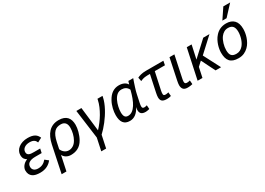

<svg xmlns="http://www.w3.org/2000/svg" viewBox="-3 -1713 3943 2853"><g transform="rotate(-30 1968.0 -286.5)"><path d="M415 -79.1Q398.9 -58.6 378.9 -41.5Q358.9 -24.4 334 -11.7Q309.1 1 278.8 8.1Q248.5 15.1 211.9 15.1Q172.4 15.1 139.6 8.1Q106.9 1 83.3 -15.6Q59.6 -32.2 46.4 -58.8Q33.2 -85.4 33.2 -125Q33.2 -142.6 40.3 -161.6Q47.4 -180.7 60.8 -198.7Q74.2 -216.8 94.5 -231.9Q114.7 -247.1 141.1 -256.8Q128.4 -264.2 117.7 -273.2Q106.9 -282.2 99.1 -294.2Q91.3 -306.2 87.2 -322.5Q83 -338.9 83 -360.8Q83 -395 98.9 -425.3Q114.7 -455.6 143.3 -478Q171.9 -500.5 212.2 -513.7Q252.4 -526.9 301.8 -526.9Q342.3 -526.9 371.6 -520.3Q400.9 -513.7 421.9 -501.2Q442.9 -488.8 456.8 -470.7Q470.7 -452.6 481 -430.2L407.2 -391.1Q401.4 -406.2 392.6 -418.5Q383.8 -430.7 370.8 -439.2Q357.9 -447.8 339.8 -452.4Q321.8 -457 296.9 -457Q266.1 -457 242.2 -449.5Q218.3 -441.9 201.7 -429Q185.1 -416 176.5 -398.7Q168 -381.3 168 -361.8Q168 -339.8 177 -327.1Q186 -314.5 201.4 -307.9Q216.8 -301.3 237.8 -299.6Q258.8 -297.9 282.2 -297.9H388.2L373 -228H263.2Q224.1 -228 197 -220.9Q169.9 -213.9 153.1 -201.4Q136.2 -189 128.7 -171.9Q121.1 -154.8 121.1 -134.8Q121.1 -113.3 129.2 -98.1Q137.2 -83 150.4 -73.5Q163.6 -64 180.4 -59.6Q197.3 -55.2 214.8 -55.2Q239.7 -55.2 260 -59.8Q280.3 -64.5 297.6 -73.5Q314.9 -82.5 329.6 -95.2Q344.2 -107.9 357.9 -124Z M473.1 192.9 567.9 -261.2Q581.1 -323.7 603.5 -373Q626 -422.4 658.7 -456.5Q691.4 -490.7 734.9 -508.8Q778.3 -526.9 834 -526.9Q883.3 -526.9 918.7 -513.7Q954.1 -500.5 976.6 -476.1Q999 -451.7 1009.5 -417.2Q1020 -382.8 1020 -340.8Q1020 -315.9 1015.9 -287.1Q1011.7 -258.3 1003.7 -228.3Q995.6 -198.2 983.9 -168Q972.2 -137.7 957 -110.8Q937.5 -75.7 913.3 -51.5Q889.2 -27.3 861.3 -12.7Q833.5 2 803 8.5Q772.5 15.1 740.2 15.1Q715.8 15.1 695.1 9.3Q674.3 3.4 657.7 -6.8Q641.1 -17.1 628.7 -31Q616.2 -44.9 608.9 -61L555.2 192.9ZM627 -147Q634.8 -127.9 646.7 -112.1Q658.7 -96.2 674.1 -84.5Q689.5 -72.8 708 -66.4Q726.6 -60.1 747.1 -60.1Q783.2 -60.1 819.1 -81.3Q855 -102.5 881.8 -149.9Q893.6 -170.4 902.8 -193.8Q912.1 -217.3 918.2 -241.9Q924.3 -266.6 927.7 -291.7Q931.2 -316.9 931.2 -340.8Q931.2 -366.2 925.8 -387.2Q920.4 -408.2 908.4 -423.6Q896.5 -439 877.2 -447.5Q857.9 -456.1 830.1 -456.1Q795.9 -456.1 768.1 -446.5Q740.2 -437 718.3 -413.8Q696.3 -390.6 679.2 -352.1Q662.1 -313.5 649.9 -255.9Z M1219.2 -512.2 1267.1 -102.1Q1303.7 -141.1 1339.1 -187.5Q1374.5 -233.9 1404.5 -284.7Q1434.6 -335.4 1457.3 -388.9Q1480 -442.4 1491.2 -495.1L1494.1 -512.2H1581.1L1577.1 -491.2Q1568.4 -449.7 1551.3 -406Q1534.2 -362.3 1511 -318.8Q1487.8 -275.4 1460.2 -233.4Q1432.6 -191.4 1402.6 -152.8Q1372.6 -114.3 1341.6 -80.3Q1310.5 -46.4 1281.2 -19L1236.3 192.9H1153.3L1198.2 -19L1132.3 -512.2Z M2085.9 3.9Q2079.1 6.3 2070.1 8.3Q2061 10.3 2051.8 11.7Q2042.5 13.2 2033.7 14.2Q2024.9 15.1 2019 15.1Q1969.2 15.1 1946.5 -6.1Q1923.8 -27.3 1923.8 -68.8Q1923.8 -75.7 1925.3 -89.1Q1926.8 -102.5 1930.2 -118.2Q1898.4 -54.2 1853 -19.5Q1807.6 15.1 1751 15.1Q1712.9 15.1 1685.5 3.2Q1658.2 -8.8 1640.6 -31.7Q1623 -54.7 1615 -88.1Q1606.9 -121.6 1606.9 -165Q1606.9 -189 1610.4 -217Q1613.8 -245.1 1620.8 -274.4Q1627.9 -303.7 1638.9 -333.3Q1649.9 -362.8 1665 -390.1Q1703.1 -460 1753.7 -493.4Q1804.2 -526.9 1868.2 -526.9Q1917 -526.9 1953.6 -509.5Q1990.2 -492.2 2008.8 -460Q2012.7 -474.1 2016.8 -487.8Q2021 -501.5 2024.9 -512.2H2107.9Q2095.7 -477.5 2084.2 -443.8Q2072.8 -410.2 2063.2 -379.9Q2053.7 -349.6 2046.6 -324.2Q2039.6 -298.8 2036.1 -280.8L2007.8 -148.9Q2003.9 -130.4 2002 -116Q2000 -101.6 2000 -90.8Q2000 -67.9 2009.5 -60.5Q2019 -53.2 2036.1 -53.2Q2045.9 -53.2 2058.1 -55.7Q2070.3 -58.1 2081.1 -62ZM1764.2 -64Q1804.7 -64 1838.1 -88.1Q1871.6 -112.3 1898.9 -155.3Q1926.3 -198.2 1948 -256.8Q1969.7 -315.4 1986.8 -383.8Q1969.7 -420.4 1940.4 -437.3Q1911.1 -454.1 1872.1 -454.1Q1826.2 -454.1 1794.2 -428Q1762.2 -401.9 1738.8 -355Q1727.5 -332.5 1719.2 -307.4Q1710.9 -282.2 1705.3 -257.3Q1699.7 -232.4 1696.8 -209Q1693.8 -185.5 1693.8 -166Q1693.8 -110.8 1711.4 -87.4Q1729 -64 1764.2 -64Z M2611.8 -441.9H2437.5L2374.5 -148.9Q2370.6 -131.8 2369.1 -118.9Q2367.7 -106 2367.7 -96.2Q2367.7 -85.9 2369.1 -79.1Q2370.6 -72.3 2375 -67.9Q2379.4 -63.5 2387 -61.8Q2394.5 -60.1 2406.7 -60.1Q2411.1 -60.1 2417.5 -60.8Q2423.8 -61.5 2430.7 -62.7Q2437.5 -64 2443.8 -65.4Q2450.2 -66.9 2454.6 -68.8L2460.4 -2.9Q2442.4 2.9 2425.8 5.4Q2409.2 7.8 2388.7 7.8Q2358.9 7.8 2338.9 2.2Q2318.8 -3.4 2306.6 -14.6Q2294.4 -25.9 2289.1 -42.5Q2283.7 -59.1 2283.7 -81.1Q2283.7 -96.2 2286.4 -114.5Q2289.1 -132.8 2293.5 -154.8L2354.5 -441.9H2308.6Q2284.2 -441.9 2265.1 -438.7Q2246.1 -435.5 2231.4 -431.2Q2216.8 -426.8 2206.5 -422.1Q2196.3 -417.5 2189.5 -414.1L2176.8 -480Q2188 -485.8 2202.4 -491.5Q2216.8 -497.1 2235.1 -501.7Q2253.4 -506.3 2276.4 -509.3Q2299.3 -512.2 2327.6 -512.2H2625.5Z M2824.7 3.9Q2818.4 5.9 2808.6 7.8Q2798.8 9.8 2787.4 11.5Q2775.9 13.2 2763.7 14.2Q2751.5 15.1 2739.7 15.1Q2689 15.1 2667.2 -10Q2645.5 -35.2 2645.5 -80.1Q2645.5 -95.7 2648.4 -114.3Q2651.4 -132.8 2655.8 -154.8L2730.5 -512.2H2814.5L2737.8 -148.9Q2733.9 -130.9 2731.7 -116.7Q2729.5 -102.5 2729.5 -91.8Q2729.5 -70.8 2738.5 -62Q2747.6 -53.2 2769.5 -53.2Q2780.8 -53.2 2794.9 -55.7Q2809.1 -58.1 2819.8 -62Z M3225.6 0 3108.4 -234.9 3036.6 -168.9 3000.5 0H2917.5L3026.9 -512.2H3109.9L3059.6 -280.8L3309.6 -512.2H3416.5L3171.4 -286.1L3319.8 0Z M3426.8 -185.1Q3426.8 -211.4 3431.9 -244.1Q3437 -276.9 3448.2 -311.8Q3459.5 -346.7 3477.3 -380.9Q3495.1 -415 3521 -443.8Q3537.1 -462.4 3556.4 -477.5Q3575.7 -492.7 3598.9 -503.7Q3622.1 -514.6 3648.9 -520.8Q3675.8 -526.9 3707 -526.9Q3794.4 -526.9 3842.5 -477.5Q3890.6 -428.2 3890.6 -328.1Q3890.6 -297.9 3885 -262Q3879.4 -226.1 3866.9 -189.5Q3854.5 -152.8 3834.7 -117.9Q3814.9 -83 3786.6 -55.2Q3754.9 -23.4 3712.6 -4.2Q3670.4 15.1 3614.7 15.1Q3563.5 15.1 3527.6 2.2Q3491.7 -10.7 3469.5 -35.9Q3447.3 -61 3437 -98.4Q3426.8 -135.7 3426.8 -185.1ZM3511.7 -180.2Q3511.7 -148.4 3517.6 -125.2Q3523.4 -102.1 3536.4 -87.2Q3549.3 -72.3 3569.8 -65.2Q3590.3 -58.1 3619.6 -58.1Q3654.8 -58.1 3682.9 -72.5Q3710.9 -86.9 3732.9 -111.8Q3750 -131.3 3763.7 -157.2Q3777.3 -183.1 3786.6 -211.9Q3795.9 -240.7 3800.8 -270.8Q3805.7 -300.8 3805.7 -328.1Q3805.7 -393.1 3779.5 -423.6Q3753.4 -454.1 3698.7 -454.1Q3659.2 -454.1 3628.4 -435.8Q3597.7 -417.5 3575.7 -388.2Q3560.5 -368.2 3548.8 -342.8Q3537.1 -317.4 3528.8 -290Q3520.5 -262.7 3516.1 -234.4Q3511.7 -206.1 3511.7 -180.2ZM3754.9 -589.8H3682.6L3800.8 -766.1H3918Z"/></g></svg>

Font: Lorenzo Sans
Style: Italic
Weight: 400
Italic angle: -12°
Foundry: Intel Corporation
Version: Version 1.00; ttfautohint (v1.5)